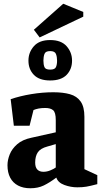

<svg xmlns="http://www.w3.org/2000/svg" viewBox="-20 -996 551 1026"><path d="M142 10Q104 10 76.5 -4.5Q49 -19 34.5 -46.5Q20 -74 20 -113Q20 -141 32 -171Q44 -201 72 -225.5Q100 -250 148 -260L278 -289V-354Q278 -395 264 -407Q250 -419 222 -419Q201 -419 186 -416Q171 -413 159 -408L138 -324H54L37 -466Q87 -483 147 -493Q207 -503 265 -503Q317 -503 354 -492.5Q391 -482 411 -453.5Q431 -425 431 -372V-92L500 -60V-12Q462 -2 441.5 1.5Q421 5 393 5Q358 5 324 -7.5Q290 -20 281 -47Q245 -20 214 -5Q183 10 142 10ZM212 -78Q231 -78 250 -86Q269 -94 278 -101V-226L233 -213Q196 -203 182 -182Q168 -161 168 -127Q168 -102 179.5 -90Q191 -78 212 -78ZM248 -566Q190 -566 161 -596Q132 -626 132 -672Q132 -716 161 -749Q190 -782 248 -782Q307 -782 336 -749Q365 -716 365 -672Q365 -626 336 -596Q307 -566 248 -566ZM248 -624Q273 -624 279 -637.5Q285 -651 285 -672Q285 -692 279 -707.5Q273 -723 248 -723Q223 -723 217.5 -707.5Q212 -692 212 -672Q212 -651 217.5 -637.5Q223 -624 248 -624ZM192 -796 161 -837 318 -976 425 -932V-907Z"/></svg>

Font: Manuale ExtraBold
Style: Regular
Weight: 800
Version: Version 1.002